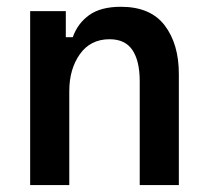

<svg xmlns="http://www.w3.org/2000/svg" viewBox="-20 -532 594 552"><path d="M66.7 0V-500H169.2V-425H189.2Q203.3 -465 236.7 -488.8Q270 -512.5 327.5 -512.5Q412.5 -512.5 453.3 -459.2Q494.2 -405.8 494.2 -319.2V0H381.7V-298.3Q381.7 -356.7 360.8 -387.9Q340 -419.2 295 -419.2Q240 -419.2 209.6 -376.2Q179.2 -333.3 179.2 -270V0Z"/></svg>

Font: Familjen Grotesk GF Medium
Style: Regular
Weight: 500
Designer: Anders Wikstroem, Jonas Baeckman, Matilda Gysing, Kristian Moeller
Foundry: Familjen STHLM AB
Version: Version 2.000; Beta; Release 4; Build 6